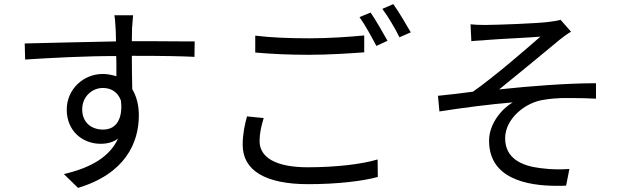

<svg xmlns="http://www.w3.org/2000/svg" viewBox="-20 -863 3040 932"><path d="M633 -592C778 -592 868 -590 924 -587L925 -662H877C836 -662 784 -663 724 -663H620C620 -690 621 -712 621 -727L626 -789H535C538 -777 540 -748 541 -727C542 -712 543 -690 543 -662C397 -659 210 -655 100 -652L102 -574C225 -582 394 -591 544 -591C545 -574 545 -557 545 -540V-493C521 -500 499 -504 479 -504C385 -504 304 -430 304 -331C304 -224 384 -165 468 -165C502 -165 530 -173 553 -190C512 -102 423 -49 290 -18L359 49C588 -20 654 -170 654 -303C654 -352 643 -395 622 -430C621 -475 620 -536 620 -592ZM480 -234C424 -234 379 -268 379 -332C379 -395 428 -436 479 -436C518 -436 551 -418 567 -375C568 -364 569 -355 569 -346C569 -278 540 -234 480 -234Z M1836 -820C1865 -781 1898 -725 1919 -682L1974 -706C1953 -742 1916 -806 1889 -843ZM1725 -780C1752 -743 1786 -680 1807 -640L1861 -665C1839 -705 1803 -767 1779 -802ZM1219 -608C1299 -601 1381 -597 1481 -597C1574 -597 1681 -604 1748 -609V-691C1676 -684 1577 -677 1481 -677C1381 -677 1291 -681 1219 -690ZM1179 -298C1168 -258 1158 -212 1158 -160C1158 -35 1269 31 1476 31C1617 31 1742 16 1814 -4L1813 -89C1737 -66 1611 -51 1474 -51C1313 -51 1240 -102 1240 -178C1240 -215 1248 -251 1260 -290Z M2268 -663C2289 -666 2319 -666 2344 -669C2387 -673 2559 -681 2603 -685C2539 -629 2383 -493 2276 -418C2225 -411 2159 -403 2106 -398L2113 -322C2234 -341 2361 -357 2469 -366C2418 -337 2354 -264 2354 -180C2354 3 2535 39 2683 39C2698 39 2713 39 2728 38L2744 -43C2709 -40 2662 -39 2602 -47C2512 -58 2432 -94 2432 -192C2432 -284 2526 -366 2622 -379C2653 -384 2680 -386 2707 -387H2760C2797 -387 2834 -386 2873 -384V-459C2732 -459 2552 -445 2403 -429C2483 -493 2624 -610 2699 -672C2714 -684 2737 -701 2752 -709L2701 -767C2689 -763 2670 -760 2647 -757C2591 -749 2385 -742 2343 -742H2326C2304 -742 2283 -743 2264 -745Z"/></svg>

Font: Spoqa Han Sans Neo Regular
Style: Regular
Weight: 400
Designer: [Spoqa Han Sans Neo] Dong-huui Kim  Younghwa Kang  Yujin Lee  [Noto Sans] Ryoko NISHIZUKA  (kana & ideographs); Paul D. 
Foundry: Spoqa (http://www.spoqa-han-sans.com)
Version: Version 1.000